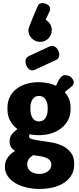

<svg xmlns="http://www.w3.org/2000/svg" viewBox="-20 -1020 518 1257"><path d="M234 -135Q201 -135 174 -141Q170 -134 170 -128Q170 -114 192 -108.5Q214 -103 247 -98.5Q280 -94 318 -87.5Q356 -81 389 -65Q422 -49 444 -21Q466 7 466 54Q466 98 446.5 129Q427 160 395 179.5Q363 199 322.5 208Q282 217 240 217Q195 217 154 207.5Q113 198 81.5 179.5Q50 161 31 134Q12 107 12 72Q12 36 31 10.5Q50 -15 79 -32Q62 -42 52.5 -56.5Q43 -71 43 -94Q43 -122 57 -140Q71 -158 94 -175Q63 -198 46 -230.5Q29 -263 29 -302V-317Q29 -353 43.5 -383.5Q58 -414 85 -436Q112 -458 150 -470Q188 -482 234 -482Q266 -482 295 -475.5Q324 -469 347 -458Q365 -501 378 -514.5Q391 -528 404 -528Q432 -528 447.5 -512Q463 -496 463 -482Q463 -466 447 -452Q438 -444 426.5 -435.5Q415 -427 404 -416Q442 -375 442 -317V-302Q442 -266 426.5 -235.5Q411 -205 383.5 -182.5Q356 -160 318 -147.5Q280 -135 234 -135ZM292 -317Q292 -348 277.5 -370Q263 -392 235 -392Q208 -392 193.5 -370Q179 -348 179 -317V-303Q179 -270 193.5 -247.5Q208 -225 236 -225Q262 -225 277 -246.5Q292 -268 292 -302ZM316 58Q316 41 306.5 30Q297 19 280.5 12.5Q264 6 242.5 2.5Q221 -1 198 -4Q178 7 168 22.5Q158 38 158 56Q158 87 182.5 103Q207 119 237 119Q267 119 291.5 103Q316 87 316 58ZM243 -746Q211 -746 188.5 -768.5Q166 -791 166 -822Q166 -826 167.5 -832.5Q169 -839 175 -855Q181 -871 193.5 -901Q206 -931 228 -982Q233 -993 241.5 -996.5Q250 -1000 258 -1000Q274 -1000 291 -990Q308 -980 308 -961Q308 -953 304 -945L279 -891Q297 -880 308 -862.5Q319 -845 319 -823Q319 -791 297 -768.5Q275 -746 243 -746ZM208 -563Q198 -559 193 -559Q173 -559 160 -578Q147 -597 147 -617Q147 -642 167 -652L307 -717Q314 -720 321 -720Q331 -720 339.5 -714.5Q348 -709 354.5 -700.5Q361 -692 364.5 -682Q368 -672 368 -662Q368 -651 363.5 -642Q359 -633 348 -628Z"/></svg>

Font: AkaAcidDosis
Style: ExtraBold
Weight: 800
Designer: Edgar Tolentino, Pablo Impallari, Igino Marini, Aka-Acid
Foundry: Edgar Tolentino, Pablo Impallari, Igino Marini, Aka-Acid
Version: Version 1.007